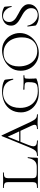

<svg xmlns="http://www.w3.org/2000/svg" viewBox="996 -1524 539 2572"><g transform="rotate(-90 1266.0 -237.5)"><path d="M240 -15H320Q418 -15 435 -135Q435 -137 439 -137Q442 -137 444.5 -136Q447 -135 447 -133Q440 -90 440 -15Q440 -7 436.5 -3.5Q433 0 425 0H36Q34 0 34 -6Q34 -12 36 -12Q70 -12 86 -17Q102 -22 107.5 -36.5Q113 -51 113 -81V-387Q113 -417 107.5 -431Q102 -445 86 -450.5Q70 -456 36 -456Q34 -456 34 -462Q34 -468 36 -468L80 -467Q116 -465 138 -465Q163 -465 199 -467L241 -468Q243 -468 243 -462Q243 -456 241 -456Q207 -456 191.5 -450.5Q176 -445 170.5 -430.5Q165 -416 165 -386V-85Q165 -56 170.5 -41.5Q176 -27 192 -21Q208 -15 240 -15Z M653 -250H835L842 -234H637ZM1018 0Q1000 0 960 -2Q922 -4 904 -4Q890 -4 864 -2Q840 0 827 0Q823 0 823 -6Q823 -12 827 -12Q854 -12 867.5 -19Q881 -26 881 -43Q881 -59 869 -84L711 -426L733 -434L609 -123Q593 -81 593 -61Q593 -35 611.5 -23.5Q630 -12 667 -12Q672 -12 672 -6Q672 0 667 0Q652 0 626 -2Q598 -4 574 -4Q549 -4 515 -2Q485 0 467 0Q463 0 463 -6Q463 -12 467 -12Q498 -12 516 -20.5Q534 -29 549 -54Q564 -79 586 -132L729 -483Q731 -487 735 -487Q739 -487 740 -483L901 -137Q927 -81 942.5 -56Q958 -31 974.5 -21.5Q991 -12 1018 -12Q1022 -12 1022 -6Q1022 0 1018 0Z M1047 -226Q1047 -304 1082.5 -361.5Q1118 -419 1183 -449.5Q1248 -480 1335 -480Q1377 -480 1414 -472Q1451 -464 1477 -449Q1482 -446 1484 -441Q1486 -436 1487 -427L1498 -333Q1498 -330 1492.5 -329.5Q1487 -329 1486 -332Q1467 -404 1423.5 -435.5Q1380 -467 1311 -467Q1219 -467 1163 -405.5Q1107 -344 1107 -239Q1107 -169 1134.5 -115Q1162 -61 1213 -31Q1264 -1 1332 -1Q1386 -1 1410.5 -10.5Q1435 -20 1443.5 -45.5Q1452 -71 1452 -126Q1452 -152 1446 -162.5Q1440 -173 1421.5 -176.5Q1403 -180 1356 -180Q1350 -180 1350 -188Q1350 -191 1351.5 -193.5Q1353 -196 1355 -196Q1407 -192 1460 -192Q1484 -192 1540 -194Q1542 -194 1543.5 -191.5Q1545 -189 1545 -187Q1545 -180 1540 -180Q1519 -181 1511 -177Q1503 -173 1500.5 -160.5Q1498 -148 1498 -116Q1498 -71 1500 -53Q1502 -35 1502 -28Q1502 -22 1500.5 -20.5Q1499 -19 1491 -16Q1427 12 1308 12Q1228 12 1168.5 -21.5Q1109 -55 1078 -110Q1047 -165 1047 -226Z M1605 -230Q1605 -308 1646 -365Q1687 -422 1749.5 -451Q1812 -480 1877 -480Q1947 -480 2000 -446Q2053 -412 2081.5 -357Q2110 -302 2110 -242Q2110 -174 2074 -115.5Q2038 -57 1976.5 -22.5Q1915 12 1843 12Q1773 12 1718.5 -21Q1664 -54 1634.5 -109.5Q1605 -165 1605 -230ZM2052 -216Q2052 -283 2028 -338.5Q2004 -394 1957 -427Q1910 -460 1844 -460Q1758 -460 1710.5 -405Q1663 -350 1663 -254Q1663 -186 1687.5 -130Q1712 -74 1759 -41Q1806 -8 1870 -8Q1953 -8 2002.5 -63Q2052 -118 2052 -216Z M2374 -258Q2414 -238 2438 -221Q2462 -204 2479 -179.5Q2496 -155 2496 -120Q2496 -64 2451.5 -26Q2407 12 2331 12Q2268 12 2218 -22Q2213 -25 2211.5 -29Q2210 -33 2209 -41L2197 -136Q2196 -140 2202 -141Q2208 -142 2209 -138Q2220 -80 2261 -41Q2302 -2 2353 -2Q2389 -2 2416 -23Q2443 -44 2443 -89Q2443 -122 2427 -146Q2411 -170 2388 -186.5Q2365 -203 2327 -223Q2287 -245 2264 -261.5Q2241 -278 2225 -302Q2209 -326 2209 -360Q2209 -417 2251 -448.5Q2293 -480 2354 -480Q2399 -480 2448 -457Q2457 -452 2459.5 -449.5Q2462 -447 2463 -441L2471 -356Q2471 -352 2465.5 -351Q2460 -350 2459 -354Q2452 -398 2417 -432.5Q2382 -467 2336 -467Q2299 -467 2278.5 -444Q2258 -421 2258 -385Q2258 -354 2273.5 -331.5Q2289 -309 2312 -294Q2335 -279 2374 -258Z"/></g></svg>

Font: Cormorant SC Light
Style: Regular
Weight: 300
Designer: Christian Thalmann (Catharsis Fonts)
Foundry: Catharsis Fonts
Version: Version 4.000